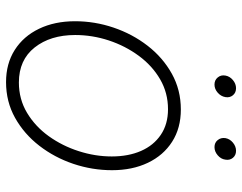

<svg xmlns="http://www.w3.org/2000/svg" viewBox="-100 -662 774 613"><g transform="rotate(90 286.5 -356.0)"><path d="M242.7 11.2Q183.6 11.2 139.9 -16.6Q96.2 -44.4 72.3 -94.2Q48.3 -144 48.3 -209Q48.3 -272 68.6 -332Q88.9 -392.1 126.5 -440.7Q164.1 -489.3 215.8 -518.1Q267.6 -546.9 330.1 -546.9Q389.6 -546.9 433.1 -519Q476.6 -491.2 500.2 -441.7Q523.9 -392.1 523.9 -327.1Q523.9 -264.2 503.7 -203.9Q483.4 -143.6 445.8 -95Q408.2 -46.4 356.7 -17.6Q305.2 11.2 242.7 11.2ZM243.7 -29.8Q297.4 -29.8 340.8 -55.9Q384.3 -82 415.3 -125.2Q446.3 -168.5 463.1 -220.9Q480 -273.4 480 -326.2Q480 -379.4 462.4 -419.7Q444.8 -460 410.9 -482.9Q377 -505.9 329.1 -505.9Q276.9 -505.9 233.6 -480.7Q190.4 -455.6 158.7 -412.6Q127 -369.6 109.6 -316.9Q92.3 -264.2 92.3 -209.5Q92.3 -130.4 132.1 -80.1Q171.9 -29.8 243.7 -29.8ZM450.2 -654.3Q436 -654.3 427.7 -664.6Q419.4 -674.8 421.4 -689Q423.8 -703.1 435.8 -713.1Q447.8 -723.1 461.9 -723.1Q476.1 -723.1 484.4 -713.1Q492.7 -703.1 490.2 -689Q488.3 -674.8 476.3 -664.6Q464.4 -654.3 450.2 -654.3ZM250.5 -654.3Q236.3 -654.3 227.8 -664.6Q219.2 -674.8 221.7 -689Q224.1 -703.1 236.1 -713.1Q248 -723.1 262.2 -723.1Q276.4 -723.1 284.7 -713.1Q293 -703.1 290.5 -689Q288.1 -674.8 276.4 -664.6Q264.6 -654.3 250.5 -654.3Z"/></g></svg>

Font: Inter 18pt ExtraLight
Style: Italic
Weight: 250
Italic angle: -9.3988°
Designer: Rasmus Andersson
Foundry: rsms
Version: Version 4.001;git-66647c0bb